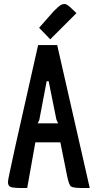

<svg xmlns="http://www.w3.org/2000/svg" viewBox="-20 -947 492 967"><path d="M399 0Q348 0 337.5 -8Q327 -16 318 -61L284 -230H158L117 0H94Q46 0 33 -5.5Q20 -11 20 -31.5Q20 -52 172 -720H268L432 0ZM215 -538 178 -343 170 -326H273Q272 -327 268 -335.5Q264 -344 264 -345L225 -538ZM346 -899 365 -881 233 -749 177 -807 250 -890Q276 -916 285.5 -921.5Q295 -927 306.5 -927Q318 -927 346 -899Z"/></svg>

Font: Economica
Style: Bold
Weight: 700
Designer: Vicente Lamonaca
Foundry: Vicente Lamonaca
Version: Version 1.100